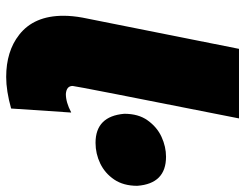

<svg xmlns="http://www.w3.org/2000/svg" viewBox="-106 -676 793 621"><g transform="rotate(90 290.5 -365.5)"><path d="M229 11Q146 11 92.5 -31Q31 -79 31 -174Q31 -203 37 -236L138 -742H363Q258 -213 258 -204Q258 -184 284 -182Q311 -182 343 -199H344L331 -5Q274 11 229 11ZM442 -278Q356 -278 348 -371Q348 -416.5 369 -446Q391 -477 422.8 -491.5Q454.5 -506 487 -506Q574 -506 581 -413Q581 -368.5 560.8 -338.5Q540.5 -308.5 508.8 -293.2Q477 -278 442 -278Z"/></g></svg>

Font: Argentum Sans Black
Style: Italic
Weight: 900
Italic angle: -11°
Designer: Julieta Ulanovsky (font), Cristiano Sobral (main changes and remaster)
Foundry: Julieta Ulanovsky (font), Cristiano Sobral (main changes and remaster)
Version: Version 2.007;June 15, 2022;FontCreator 14.0.0.2814 64-bit; 